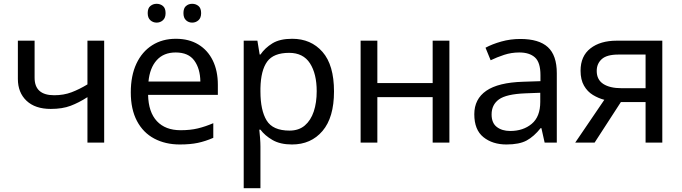

<svg xmlns="http://www.w3.org/2000/svg" viewBox="-20 -750 3589 1010"><path d="M162 -341Q162 -249 265 -249Q315 -249 356 -264.5Q397 -280 440 -306V-536H528V0H440V-239Q395 -210 351.5 -193.5Q308 -177 247 -177Q165 -177 119.5 -220Q74 -263 74 -335V-536H162Z M905 -546Q974 -546 1023.5 -516Q1073 -486 1099.5 -431.5Q1126 -377 1126 -304V-251H759Q761 -160 805.5 -112.5Q850 -65 930 -65Q981 -65 1020.5 -74.5Q1060 -84 1102 -102V-25Q1061 -7 1021 1.5Q981 10 926 10Q850 10 791.5 -21Q733 -52 700.5 -113.5Q668 -175 668 -264Q668 -352 697.5 -415Q727 -478 780.5 -512Q834 -546 905 -546ZM904 -474Q841 -474 804.5 -433.5Q768 -393 761 -321H1034Q1033 -389 1002 -431.5Q971 -474 904 -474ZM757 -681Q757 -707 771 -718.5Q785 -730 804 -730Q823 -730 837 -718.5Q851 -707 851 -681Q851 -656 837 -643.5Q823 -631 804 -631Q785 -631 771 -643.5Q757 -656 757 -681ZM945 -681Q945 -707 958.5 -718.5Q972 -730 991 -730Q1010 -730 1024 -718.5Q1038 -707 1038 -681Q1038 -656 1024 -643.5Q1010 -631 991 -631Q972 -631 958.5 -643.5Q945 -656 945 -681Z M1517 -546Q1616 -546 1676.5 -477Q1737 -408 1737 -269Q1737 -132 1676.5 -61Q1616 10 1516 10Q1454 10 1413.5 -13.5Q1373 -37 1350 -68H1344Q1346 -51 1348 -25Q1350 1 1350 20V240H1262V-536H1334L1346 -463H1350Q1374 -498 1413 -522Q1452 -546 1517 -546ZM1501 -472Q1419 -472 1385.5 -426Q1352 -380 1350 -286V-269Q1350 -170 1382.5 -116.5Q1415 -63 1503 -63Q1552 -63 1583.5 -90Q1615 -117 1630.5 -163.5Q1646 -210 1646 -270Q1646 -362 1610.5 -417Q1575 -472 1501 -472Z M1965 -536V-313H2256V-536H2344V0H2256V-239H1965V0H1877V-536Z M2717 -545Q2815 -545 2862 -502Q2909 -459 2909 -365V0H2845L2828 -76H2824Q2789 -32 2750.5 -11Q2712 10 2644 10Q2571 10 2523 -28.5Q2475 -67 2475 -149Q2475 -229 2538 -272.5Q2601 -316 2732 -320L2823 -323V-355Q2823 -422 2794 -448Q2765 -474 2712 -474Q2670 -474 2632 -461.5Q2594 -449 2561 -433L2534 -499Q2569 -518 2617 -531.5Q2665 -545 2717 -545ZM2743 -259Q2643 -255 2604.5 -227Q2566 -199 2566 -148Q2566 -103 2593.5 -82Q2621 -61 2664 -61Q2732 -61 2777 -98.5Q2822 -136 2822 -214V-262Z M3108 0H3006L3159 -225Q3128 -233 3099 -250.5Q3070 -268 3052 -299.5Q3034 -331 3034 -378Q3034 -455 3086 -495.5Q3138 -536 3224 -536H3464V0H3376V-213H3246ZM3119 -377Q3119 -331 3153.5 -308.5Q3188 -286 3250 -286H3376V-463H3233Q3172 -463 3145.5 -439Q3119 -415 3119 -377Z"/></svg>

Font: Noto Sans
Style: Regular
Weight: 400
Designer: Monotype Design Team
Foundry: Monotype Imaging Inc.
Version: Version 2.007